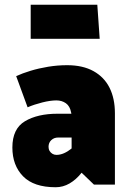

<svg xmlns="http://www.w3.org/2000/svg" viewBox="-20 -776 549 807"><path d="M184 -159Q184 -176 195.5 -187Q207 -198 225 -198H281V-152Q265 -139 249 -132Q233 -125 217 -125Q208 -125 200.5 -129.5Q193 -134 188.5 -141.5Q184 -149 184 -159ZM96 -325Q124 -337 158 -345.5Q192 -354 217 -354Q240 -354 257 -342Q274 -330 279 -303L280 -298H222Q138 -298 85 -266.5Q32 -235 32 -156Q32 -81 77 -35Q122 11 214 11Q245 11 272.5 -5Q300 -21 323 -50L375 0H463V-300Q463 -362 440.5 -407Q418 -452 373 -477Q328 -502 262 -502Q222 -502 182.5 -495.5Q143 -489 108.5 -478.5Q74 -468 48 -456ZM109 -613H399L389 -756H109Z"/></svg>

Font: Catamaran Black
Style: Regular
Weight: 900
Designer: Pria Ravichandran
Version: Version 2.000